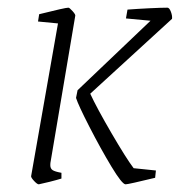

<svg xmlns="http://www.w3.org/2000/svg" viewBox="-20 -471 468 500"><path d="M61 -12 131 -410 79 -415 82 -434Q150 -451 158 -451Q161 -451 169 -442Q177 -433 176 -430L112 -51Q111 -47 111 -41Q111 -32 117 -28Q123 -24 140 -21V-6Q127 -2 109 2.5Q91 7 81 9Q77 9 69 0.5Q61 -8 61 -12ZM178 -216 182 -236 372 -417 308 -423 312 -446Q338 -448 369 -449.5Q400 -451 416 -451Q421 -451 425 -440.5Q429 -430 428 -422L215 -227Q232 -190 270.5 -124Q309 -58 328 -33L386 -27L384 -8Q314 9 307 9Q298 9 270 -37.5Q242 -84 213 -140.5Q184 -197 178 -216Z"/></svg>

Font: Grenze ExtraLight
Style: Italic
Weight: 275
Italic angle: -10°
Designer: Renata Polastri
Foundry: Omnibus-Type
Version: Version 1.002; ttfautohint (v1.8)